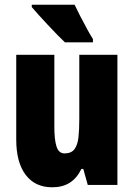

<svg xmlns="http://www.w3.org/2000/svg" viewBox="-20 -786 569 816"><path d="M479 -553V0H353L334 -68H326Q307 -29 276.5 -9.5Q246 10 202 10Q129 10 89 -43Q49 -96 49 -193V-553H211V-246Q211 -191 220.5 -162.5Q230 -134 254 -134Q283 -134 296.5 -152Q310 -170 313.5 -203Q317 -236 317 -280V-553ZM297 -766Q306 -747 321 -717.5Q336 -688 351 -661Q366 -634 375 -620V-606H256Q244 -617 224.5 -637Q205 -657 183.5 -680Q162 -703 143.5 -723.5Q125 -744 115 -756V-766Z"/></svg>

Font: Noto Sans Sinhala UI ExtraCondensed Black
Style: Regular
Weight: 900
Width: 2
Designer: Jelle Bosma - Monotype Design Team
Foundry: Monotype Imaging Inc.
Version: Version 2.006; ttfautohint (v1.8.4.7-5d5b)